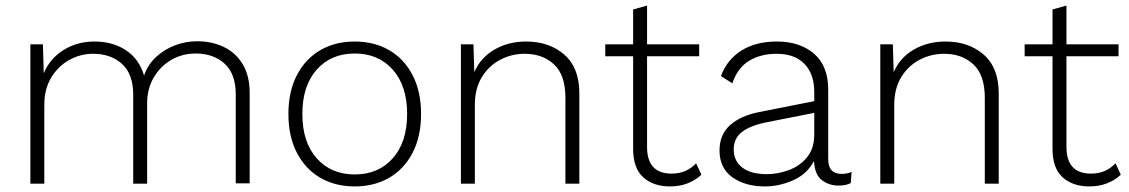

<svg xmlns="http://www.w3.org/2000/svg" viewBox="-20 -659 4052 689"><path d="M89 0V-500H134L137 -396Q159 -449 208 -479.5Q257 -510 319 -510Q384 -510 431.5 -479Q479 -448 497 -388Q510 -426 539 -453.5Q568 -481 607 -496Q646 -511 688 -511Q740 -511 783 -490.5Q826 -470 851 -428.5Q876 -387 876 -325V-1H826V-320Q826 -394 786 -430.5Q746 -467 682 -467Q634 -467 594.5 -444Q555 -421 531.5 -380.5Q508 -340 508 -288V0H458V-319Q458 -393 418 -429.5Q378 -466 314 -466Q269 -466 229 -444Q189 -422 164 -381Q139 -340 139 -283V0Z M1253 -510Q1323 -510 1376.5 -479Q1430 -448 1460.5 -389.5Q1491 -331 1491 -250Q1491 -169 1460.5 -110.5Q1430 -52 1376.5 -21Q1323 10 1253 10Q1183 10 1129.5 -21Q1076 -52 1045.5 -110.5Q1015 -169 1015 -250Q1015 -331 1045.5 -389.5Q1076 -448 1129.5 -479Q1183 -510 1253 -510ZM1253 -467Q1168 -467 1116.5 -409Q1065 -351 1065 -250Q1065 -149 1116.5 -91Q1168 -33 1253 -33Q1338 -33 1389.5 -91Q1441 -149 1441 -250Q1441 -351 1389.5 -409Q1338 -467 1253 -467Z M1634 0V-500H1679L1682 -400Q1705 -453 1755 -481.5Q1805 -510 1868 -510Q1951 -510 2005 -463Q2059 -416 2059 -324V0H2009V-308Q2009 -390 1968 -428Q1927 -466 1863 -466Q1816 -466 1775 -444.5Q1734 -423 1709 -382Q1684 -341 1684 -282V0Z M2489 -500V-457H2302V-132Q2302 -36 2390 -36Q2418 -36 2439.5 -45.5Q2461 -55 2478 -73L2497 -32Q2477 -13 2448.5 -1.5Q2420 10 2384 10Q2325 10 2288.5 -22.5Q2252 -55 2252 -125V-457H2152V-500H2252V-625L2302 -639V-500Z M2902 -329Q2902 -393 2867 -429.5Q2832 -466 2767 -466Q2710 -466 2668.5 -441Q2627 -416 2608 -360L2567 -386Q2589 -445 2640.5 -477.5Q2692 -510 2768 -510Q2850 -510 2901 -466.5Q2952 -423 2952 -338V-88Q2952 -35 3000 -35Q3021 -35 3036 -42L3033 -2Q3016 7 2989 7Q2956 7 2930 -12Q2904 -31 2901 -81Q2876 -34 2826 -12Q2776 10 2725 10Q2654 10 2608 -23Q2562 -56 2562 -119Q2562 -176 2600 -210Q2638 -244 2705 -257L2902 -296ZM2613 -123Q2613 -81 2644 -57.5Q2675 -34 2732 -34Q2771 -34 2810.5 -48.5Q2850 -63 2876 -94.5Q2902 -126 2902 -176V-254L2730 -220Q2671 -208 2642 -185Q2613 -162 2613 -123Z M3139 0V-500H3184L3187 -400Q3210 -453 3260 -481.5Q3310 -510 3373 -510Q3456 -510 3510 -463Q3564 -416 3564 -324V0H3514V-308Q3514 -390 3473 -428Q3432 -466 3368 -466Q3321 -466 3280 -444.5Q3239 -423 3214 -382Q3189 -341 3189 -282V0Z M3994 -500V-457H3807V-132Q3807 -36 3895 -36Q3923 -36 3944.5 -45.5Q3966 -55 3983 -73L4002 -32Q3982 -13 3953.5 -1.5Q3925 10 3889 10Q3830 10 3793.5 -22.5Q3757 -55 3757 -125V-457H3657V-500H3757V-625L3807 -639V-500Z"/></svg>

Font: Work Sans Light
Style: Regular
Weight: 300
Designer: Wei Huang
Foundry: Wei Huang
Version: Version 2.012; ttfautohint (v1.8.3)